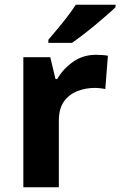

<svg xmlns="http://www.w3.org/2000/svg" viewBox="-20 -786 505 806"><path d="M383 -556Q394 -556 409 -555Q424 -554 433 -552L422 -412Q415 -414 401.5 -415.5Q388 -417 378 -417Q340 -417 305 -403.5Q270 -390 248.5 -360Q227 -330 227 -278V0H78V-546H191L213 -454H220Q244 -496 286 -526Q328 -556 383 -556ZM465 -756Q451 -742 428 -722Q405 -702 378.5 -680Q352 -658 326.5 -638.5Q301 -619 282 -606H183V-619Q199 -638 220.5 -663.5Q242 -689 263 -716.5Q284 -744 298 -766H465Z"/></svg>

Font: Noto Sans Hanifi Rohingya
Style: Bold
Weight: 700
Designer: Monotype Design Team and DaltonMaag
Foundry: Google LLC
Version: Version 2.102; ttfautohint (v1.8.4.7-5d5b)